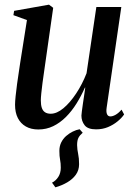

<svg xmlns="http://www.w3.org/2000/svg" viewBox="-20 -544 576 823"><path d="M321.5 10 334.5 25Q322.5 35 316.5 46.2Q310.5 57.5 310.5 78Q311 97.5 315 115.8Q319 134 319 160Q319 185.5 305.2 204.8Q291.5 224 268.5 237.5Q245.5 251 217.5 259L203 239Q219 231 229.8 214.5Q240.5 198 240.5 175Q240.5 155 237.5 140.5Q234.5 126 234.5 102.5Q234.5 83 242.2 67Q250 51 263.2 39.2Q276.5 27.5 291.8 20Q307 12.5 321.5 10ZM144.5 11Q113 11 90.8 -1.8Q68.5 -14.5 56.5 -38Q44.5 -61.5 44.5 -95Q44.5 -108.5 47 -132.5Q49.5 -156.5 53.2 -184.2Q57 -212 60.8 -236.2Q64.5 -260.5 66.5 -274.5L95.5 -458L37.5 -479L40.5 -497.5L190 -524L208 -510.5L175 -279Q172.5 -261 169 -237Q165.5 -213 162.2 -188.5Q159 -164 157 -144Q155 -124 155 -114Q155 -94.5 159.2 -81.8Q163.5 -69 173 -62.8Q182.5 -56.5 197.5 -56.5Q223.5 -56.5 251.8 -80Q280 -103.5 306.2 -143Q332.5 -182.5 351 -230L393 -514H500L437 -81.5Q434.5 -64 438.8 -54.5Q443 -45 453 -45Q463 -45 475.5 -52Q488 -59 501 -74L512 -53.5Q502 -38.5 484 -23.8Q466 -9 442.8 0.8Q419.5 10.5 392 10.5Q356.5 10.5 342.8 -7.2Q329 -25 329 -48.5Q329 -52.5 330.8 -66.2Q332.5 -80 335.2 -98.5Q338 -117 340.8 -135.8Q343.5 -154.5 345.5 -168.5H344Q328 -132.5 307.8 -100Q287.5 -67.5 262.5 -42.5Q237.5 -17.5 208 -3.2Q178.5 11 144.5 11Z"/></svg>

Font: Merriweather 120pt Medium
Style: Italic
Weight: 500
Italic angle: -7.8°
Version: Version 2.101